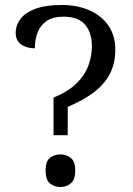

<svg xmlns="http://www.w3.org/2000/svg" viewBox="-20 -744 536 771"><path d="M195 -201V-352Q253 -376 286.5 -408.5Q320 -441 334.5 -479.5Q349 -518 349 -559Q349 -612 322 -644.5Q295 -677 235 -677Q192 -677 167 -659.5Q142 -642 131 -613.5Q120 -585 120 -550Q87 -550 65 -565.5Q43 -581 43 -612Q43 -643 62.5 -668.5Q82 -694 123 -709Q164 -724 228 -724Q291 -724 339.5 -702.5Q388 -681 415.5 -641Q443 -601 443 -544Q443 -489 421 -447Q399 -405 356.5 -373Q314 -341 252 -315V-201ZM223 7Q198 7 180.5 -7.5Q163 -22 163 -59Q163 -96 180.5 -110Q198 -124 223 -124Q246 -124 264 -110Q282 -96 282 -59Q282 -22 264 -7.5Q246 7 223 7Z"/></svg>

Font: Noto Serif Gujarati
Style: Regular
Weight: 400
Designer: Universal Thirst, Indian Type Foundry and the Monotype Design Team
Foundry: Monotype Imaging Inc.
Version: Version 2.102